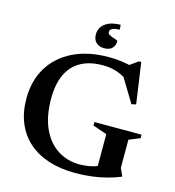

<svg xmlns="http://www.w3.org/2000/svg" viewBox="-128 -993 1011 1112"><g transform="rotate(15 377.5 -437.0)"><path d="M673 -85 692.5 -42.5V-37.5Q653 -21.5 609.5 -10.2Q566 1 519.8 6.5Q473.5 12 424 12Q335 12 263.8 -11.2Q192.5 -34.5 142.8 -79Q93 -123.5 66.8 -187.5Q40.5 -251.5 40.5 -333Q40.5 -439 88.8 -518.8Q137 -598.5 227 -642.8Q317 -687 442 -687Q479 -687 512.8 -682.8Q546.5 -678.5 588.5 -668.5L547 -660L614 -708H628.5L663.5 -463L636.5 -457.5L533 -628.5L587 -574Q548 -604 508.2 -618.2Q468.5 -632.5 419.5 -632.5Q361.5 -632.5 316.8 -616Q272 -599.5 241.2 -566.5Q210.5 -533.5 194.8 -484.2Q179 -435 179 -369.5Q179 -262.5 212.8 -189.5Q246.5 -116.5 304.8 -79.5Q363 -42.5 436.5 -42.5Q466 -42.5 494.2 -47.8Q522.5 -53 546.5 -63.2Q570.5 -73.5 587 -88L541 -22.5V-252L456.5 -281V-302H739V-281L673 -254ZM463.5 -788.5Q463.5 -764 448.2 -746.8Q433 -729.5 399 -729.5Q370 -729.5 351.5 -746.5Q333 -763.5 333 -796Q333 -817.5 344.8 -837.5Q356.5 -857.5 383.8 -871Q411 -884.5 457.5 -885.5L460 -856.5Q428 -855.5 415 -848.2Q402 -841 402 -827.5Q402 -818 411.2 -812.2Q420.5 -806.5 432.8 -802.5Q445 -798.5 454.2 -795.2Q463.5 -792 463.5 -788.5Z"/></g></svg>

Font: Newsreader 24pt SemiBold
Style: Regular
Weight: 600
Designer: Hugues Gentile
Foundry: Production Type
Version: Version 1.003